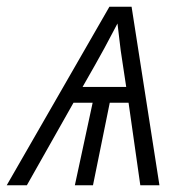

<svg xmlns="http://www.w3.org/2000/svg" viewBox="-57 -552 554 572"><path d="M-37 0 269 -532H335L418 0H361L326 -246H270L220 0H166L219 -246H162L23 0ZM319 -293Q313 -335 307.5 -369Q302 -403 299 -431.5Q296 -460 293 -482Q284 -465 274.5 -447Q265 -429 253.5 -407.5Q242 -386 226 -358Q210 -330 189 -293Z"/></svg>

Font: Noto Sans Display Light
Style: Italic
Weight: 300
Italic angle: -12°
Designer: Monotype Design Team
Foundry: Monotype Imaging Inc.
Version: Version 2.003